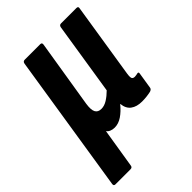

<svg xmlns="http://www.w3.org/2000/svg" viewBox="-216 -583 856 856"><g transform="rotate(-45 212.0 -154.5)"><path d="M-5 185Q-16 185 -14 173L89 -482Q91 -494 102 -494H200Q211 -494 209 -482L157 -161Q152 -127 160 -112Q168 -97 189 -97Q208 -97 227 -109Q246 -121 264 -139L318 -482Q320 -494 331 -494H428Q440 -494 437 -482L381 -127Q378 -106 381.5 -99.5Q385 -93 396 -93Q401 -93 405.5 -94Q410 -95 415 -96Q423 -97 421 -87L409 -11Q408 -2 396 2Q382 5 368.5 6.5Q355 8 341 8Q307 8 287 -7Q267 -22 264 -53H263Q242 -27 219 -11.5Q196 4 172 4Q159 4 148.5 -0.5Q138 -5 133 -13L103 173Q102 185 90 185Z"/></g></svg>

Font: Sofia Sans Condensed ExtraBold
Style: Italic
Weight: 800
Italic angle: -9°
Version: Version 4.100